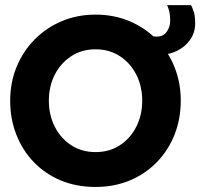

<svg xmlns="http://www.w3.org/2000/svg" viewBox="-20 -730 795 762"><path d="M613.5 -512.4Q596.5 -512.4 584 -516.2Q571.5 -520.1 560 -526.6V-599.2Q567.5 -592.7 577.8 -588.7Q588.1 -584.7 603.1 -584.7Q628.1 -584.7 641.8 -604.1Q655.4 -623.4 655.4 -647.3Q655.4 -668.9 652.4 -682.3Q649.4 -695.7 643.4 -709.7H738.1Q742.1 -703.1 748.4 -685.3Q754.6 -667.6 754.6 -637.3Q754.6 -600.9 734.8 -572.6Q715.1 -544.3 682.9 -528.3Q650.7 -512.4 613.5 -512.4ZM173.9 -330.5Q173.9 -273.6 197.4 -227.2Q220.9 -180.9 262.6 -153.7Q304.3 -126.4 359.1 -126.4Q414.4 -126.4 456 -153.7Q497.6 -180.9 521 -227.2Q544.4 -273.6 544.4 -330.5Q544.4 -387.4 521 -433.5Q497.6 -479.6 456 -506.9Q414.4 -534.3 359.1 -534.3Q304.3 -534.3 262.6 -506.9Q220.9 -479.6 197.4 -433.5Q173.9 -387.4 173.9 -330.5ZM20.4 -330.5Q20.4 -402.5 46 -464.8Q71.6 -527 117.6 -573.5Q163.5 -620 225.3 -646Q287.1 -672 359.1 -672Q432.2 -672 493.9 -646Q555.6 -620 601.3 -573.5Q647.1 -527 672.2 -464.8Q697.4 -402.5 697.4 -330.5Q697.4 -258 672.8 -195.8Q648.1 -133.5 602.8 -86.8Q557.4 -40 495.5 -14Q433.6 12 359.1 12Q283.2 12 221 -14Q158.9 -40 114 -86.8Q69.1 -133.5 44.8 -195.8Q20.4 -258 20.4 -330.5Z"/></svg>

Font: League Spartan Extralight
Style: Regular
Weight: 200
Foundry: The League of Moveable Type
Version: Version 2.300; ttfautohint (v1.8.3)